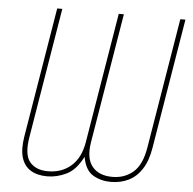

<svg xmlns="http://www.w3.org/2000/svg" viewBox="-52 -781 847 842"><g transform="rotate(5 371.0 -359.5)"><path d="M71.3 -155.3 166 -727.5H188.5L93.8 -155.3Q80.6 -77.1 107.4 -44.9Q134.3 -12.7 188 -12.7Q248 -12.7 289.3 -48.6Q330.6 -84.5 342.3 -155.3L437 -727.5H459.5L364.7 -155.3Q353 -84.5 382.3 -48.6Q411.6 -12.7 471.2 -12.7Q524.9 -12.7 562.7 -45.2Q600.6 -77.6 613.3 -155.3L708 -727.5H730.5L635.7 -155.3Q626.5 -98.1 603 -61.5Q579.6 -24.9 544.7 -7.6Q509.8 9.8 465.8 9.8Q422.9 9.8 387.9 -10.5Q353 -30.8 342.3 -89.8Q312.5 -30.8 270.8 -10.5Q229 9.8 186.5 9.8Q142.6 9.8 113.5 -7.8Q84.5 -25.4 73.2 -61.8Q62 -98.1 71.3 -155.3Z"/></g></svg>

Font: Inter 28pt Thin
Style: Italic
Weight: 250
Italic angle: -9.3988°
Designer: Rasmus Andersson
Foundry: rsms
Version: Version 4.001;git-66647c0bb